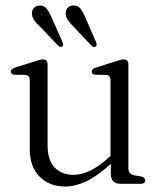

<svg xmlns="http://www.w3.org/2000/svg" viewBox="-20 -670 577 700"><path d="M88.5 -126.5V-377Q88.5 -395.5 73 -397L32.5 -397.5Q19.5 -399 19.5 -409Q19.5 -418.5 34.5 -423.5L107.5 -446.5Q128.5 -453.5 136 -453.5Q153.5 -453.5 153.5 -435V-139.5Q153.5 -86 179.5 -59.2Q205.5 -32.5 247.5 -32.5Q275.5 -32.5 307 -47Q338.5 -61.5 374.5 -94L383 -101.5V-377Q383 -395.5 367.5 -397L327.5 -397.5Q314.5 -399 314.5 -409Q314.5 -418.5 329.5 -423.5L402 -446.5Q412 -450 418.8 -451.8Q425.5 -453.5 430.5 -453.5Q448 -453.5 448 -435V-57.5Q448 -35.5 469 -31L495 -26.5Q509.5 -22.5 509.5 -12.5Q509.5 0 493 0H419Q384 0 384 -38V-72.5Q336 -29 295.8 -9.5Q255.5 10 217 10Q160.5 10 124.5 -26Q88.5 -62 88.5 -126.5ZM292.5 -603 330 -517Q335 -505 329 -500.5Q322.5 -495.5 313.5 -503.5L247 -574Q235.5 -585.5 228 -596Q220.5 -606.5 219.5 -619.5Q218.5 -632 226.2 -640.8Q234 -649.5 247 -650Q264 -651 273.8 -638Q283.5 -625 292.5 -603ZM169.5 -603.5 207.5 -517.5Q212.5 -506 207.5 -501Q201 -496 191.5 -504L125 -574Q113 -585 105.2 -595.5Q97.5 -606 96.5 -618.5Q95 -631 102.8 -640Q110.5 -649 123.5 -650Q140 -651 150 -638.2Q160 -625.5 169.5 -603.5Z"/></svg>

Font: Fraunces 72pt Soft Light
Style: Regular
Weight: 300
Version: Version 1.000;[b76b70a41]